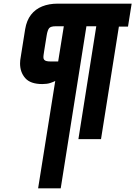

<svg xmlns="http://www.w3.org/2000/svg" viewBox="-20 -763 742 1053"><path d="M189 270 283 -319Q274 -314 256 -308Q238 -302 212 -302Q147 -302 118.5 -334.5Q90 -367 90 -415Q90 -423 91 -433Q92 -443 96 -465L118 -603Q126 -651 150 -682Q174 -713 211.5 -728Q249 -743 296 -743H702L682 -617H632L534 0H410L508 -619H454L313 270ZM255 -426H299L330 -619H286Q259 -619 250 -609Q241 -599 236 -569L222 -482Q220 -469 219 -461.5Q218 -454 218 -450Q218 -440 222.5 -435Q227 -430 235.5 -428Q244 -426 255 -426Z"/></svg>

Font: Exo Thin Black
Style: Italic
Weight: 900
Italic angle: -9°
Version: Version 2.000